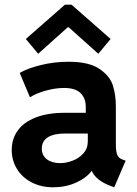

<svg xmlns="http://www.w3.org/2000/svg" viewBox="-20 -795 586 823"><path d="M30.3 -152.3Q30.3 -199.7 56.2 -235.6Q82 -271.5 133.3 -291.5Q184.6 -311.5 257.8 -311.5H347.7V-336.9Q347.7 -373.5 325.4 -395.8Q303.2 -418 254.9 -418Q217.8 -418 176.3 -406.5Q134.8 -395 108.4 -377.9L64.5 -482.4Q97.7 -502 154.8 -516.1Q211.9 -530.3 273.4 -530.3Q361.3 -530.3 406.2 -499.8Q451.2 -469.2 463.9 -428.5Q476.6 -387.7 476.6 -338.9V-175.8Q476.6 -145 482.9 -130.6Q489.3 -116.2 506.8 -110.4L518.6 -106.4L469.7 7.8L454.1 2Q390.6 -22 373.5 -62.5H372.6Q350.6 -32.2 305.9 -12.2Q261.2 7.8 208 7.8Q156.2 7.8 115.7 -13.2Q75.2 -34.2 52.7 -70.8Q30.3 -107.4 30.3 -152.3ZM238.3 -95.7Q262.2 -95.7 289.8 -105.7Q317.4 -115.7 336.9 -137Q356.4 -158.2 356.4 -189.5V-222.7H258.8Q210.9 -222.7 185.1 -206.5Q159.2 -190.4 159.2 -158.2Q159.2 -128.9 180.9 -112.3Q202.6 -95.7 238.3 -95.7ZM90.8 -627.9 258.3 -774.9H286.6L454.1 -627.9L401.4 -564.5L274.4 -678.2H270.5L143.6 -564.5Z"/></svg>

Font: Reddit Sans
Style: Bold
Weight: 700
Designer: Stephen Hutchings
Foundry: Reddit
Version: Version 1.013